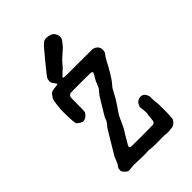

<svg xmlns="http://www.w3.org/2000/svg" viewBox="-233 -886 1013 1013"><g transform="rotate(-45 273.5 -379.0)"><path d="M100 -522 102 -526Q102 -530 103 -530Q104 -530 104 -531V-532L105 -534Q105 -535 105.5 -535Q106 -535 108 -537.5Q110 -540 113 -544.5Q116 -549 115.5 -549Q115 -549 117 -551Q119 -553 119 -553Q119 -553 120 -554Q121 -555 122 -555.5Q123 -556 125.5 -558Q128 -560 137.5 -561.5Q147 -563 150 -563.5Q153 -564 163 -565Q173 -566 174 -568Q175 -571 167 -581Q159 -591 157 -596Q155 -601 155 -608Q155 -615 156.5 -619.5Q158 -624 158 -625Q156 -628 210.5 -694Q265 -760 270.5 -765Q276 -770 280 -773Q284 -776 287 -778Q290 -780 290 -779.5Q290 -779 295 -780.5Q300 -782 301 -781.5Q302 -781 306 -781.5Q310 -782 315 -781Q320 -780 328 -778Q344 -774 352 -762Q373 -731 349 -706Q346 -703 344 -699Q333 -684 311 -666Q284 -643 274.5 -631.5Q265 -620 262.5 -617.5Q260 -615 260 -614.5Q260 -614 258.5 -612.5Q257 -611 257 -610.5Q257 -610 238 -593Q219 -576 219 -573Q219 -570 223 -568.5Q227 -567 288 -567.5Q349 -568 349 -567.5Q349 -567 352.5 -566.5Q356 -566 357.5 -567Q359 -568 398 -567H437Q472 -557 472 -527Q472 -510 465 -502Q458 -494 456.5 -491.5Q455 -489 453 -486Q451 -483 448.5 -478Q446 -473 442 -466.5Q438 -460 436.5 -456Q435 -452 427 -438.5Q419 -425 415.5 -418.5Q412 -412 408 -406Q404 -400 397.5 -389.5Q391 -379 387.5 -375Q384 -371 377.5 -363Q371 -355 367 -350Q363 -345 353.5 -326.5Q344 -308 338.5 -299Q333 -290 331 -287Q326 -278 314.5 -261.5Q303 -245 299 -239Q295 -233 290 -225.5Q285 -218 278.5 -202.5Q272 -187 266.5 -176.5Q261 -166 260.5 -164Q260 -162 257 -157Q254 -152 252 -148Q250 -144 242 -131.5Q234 -119 232 -115Q230 -111 227 -106Q205 -72 206.5 -66.5Q208 -61 211.5 -60Q215 -59 294.5 -59Q374 -59 379 -60Q395 -62 395 -87Q396 -96 396.5 -97Q397 -98 397 -106Q397 -114 398.5 -116Q400 -118 400 -130.5Q400 -143 399 -150Q398 -157 397.5 -162.5Q397 -168 396 -172.5Q395 -177 403 -191Q414 -210 436 -211Q452 -211 460 -202Q468 -193 473 -179V-163Q473 -146 473.5 -144Q474 -142 474.5 -135Q475 -128 475.5 -124.5Q476 -121 476.5 -118Q477 -115 477 -79.5Q477 -44 476.5 -42Q476 -40 475 -23L474 -7Q460 19 439 22Q411 26 396.5 24Q382 22 377.5 22.5Q373 23 329 23Q285 23 278.5 21Q272 19 260 20Q248 21 233 21Q218 21 213.5 20.5Q209 20 194.5 20Q180 20 168 19Q156 18 146.5 19.5Q137 21 131.5 21Q126 21 122 22Q112 23 100.5 12Q89 1 87.5 -5.5Q86 -12 86 -12L87 -15Q87 -25 87.5 -24.5Q88 -24 89 -27.5Q90 -31 90.5 -31Q91 -31 92.5 -33.5Q94 -36 94 -36Q94 -36 95 -37.5Q96 -39 99 -43Q102 -47 103 -51L106 -57L111 -70Q110 -70 113 -74.5Q116 -79 115 -79.5Q114 -80 127.5 -102Q141 -124 171 -174.5Q201 -225 202.5 -225Q204 -225 206.5 -229Q209 -233 209.5 -233Q210 -233 211.5 -235.5Q213 -238 216 -241Q219 -244 218.5 -244.5Q218 -245 219.5 -247.5Q221 -250 221 -251.5Q221 -253 224 -257.5Q227 -262 225 -262Q224 -262 232.5 -276Q241 -290 246 -298.5Q251 -307 255 -313Q259 -319 275 -346Q291 -373 292 -373Q293 -372 296 -376.5Q299 -381 299 -381L311 -395Q311 -395 312.5 -398Q314 -401 314 -401L316 -405Q316 -405 317 -407.5Q318 -410 318 -410.5Q318 -411 320 -414Q322 -417 321.5 -418Q321 -419 324 -423.5Q327 -428 326 -429Q325 -430 329 -436Q350 -471 351 -476Q351 -484 342 -485Q337 -486 266 -486Q195 -486 190 -485Q185 -484 180.5 -479Q176 -474 175 -470Q174 -466 174 -418.5Q174 -371 172.5 -363Q171 -355 159 -343.5Q147 -332 129 -332Q113 -339 107.5 -344Q102 -349 101 -349Q92 -349 92 -445L93 -471Q94 -471 94.5 -479.5Q95 -488 96.5 -499.5Q98 -511 98.5 -514Q99 -517 99.5 -518.5Q100 -520 100 -522Z"/></g></svg>

Font: TT2020 Style E
Style: Regular
Weight: 400
Version: Version 00.2